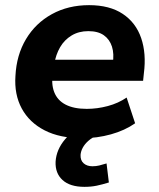

<svg xmlns="http://www.w3.org/2000/svg" viewBox="-20 -526 618 746"><path d="M300 11Q213 11 153.5 -19.5Q94 -50 64.5 -104.5Q35 -159 40 -231Q44 -312 81 -374Q118 -436 181.5 -471Q245 -506 326 -506Q406 -506 457 -472Q508 -438 528.5 -378Q549 -318 539 -241L536 -212H162L174 -294H434L418 -279Q424 -317 415 -345Q406 -373 383.5 -389Q361 -405 323 -405Q286 -405 258 -388Q230 -371 213.5 -342.5Q197 -314 191 -278L186 -247Q178 -201 190.5 -168.5Q203 -136 235 -119.5Q267 -103 317 -103Q358 -103 399 -114Q440 -125 472 -147L505 -47Q465 -19 411 -4Q357 11 300 11ZM308 200Q252 200 223 173.5Q194 147 196 102Q199 55 233 15Q267 -25 318 -45L358 0Q337 9 323 21.5Q309 34 301.5 48Q294 62 293 76Q292 97 305 108.5Q318 120 339 120Q353 120 365.5 117Q378 114 394 109L403 183Q377 191 355.5 195.5Q334 200 308 200Z"/></svg>

Font: Nunito Sans 10pt ExtraBold
Style: Italic
Weight: 800
Italic angle: -9°
Designer: Vernon Adams
Foundry: Vernon Adams
Version: Version 3.101;gftools[0.9.27]